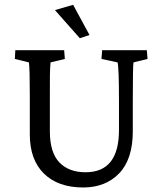

<svg xmlns="http://www.w3.org/2000/svg" viewBox="-20 -786 688 814"><path d="M318.4 -624 212.9 -743.2 290 -765.6 359.4 -637.7ZM44.9 -573.2H252L254.9 -536.1L194.3 -521.5Q190.4 -486.3 191.4 -377.9V-227.5Q191.9 -138.7 231.9 -97.2Q272 -55.7 342.8 -55.7Q484.4 -55.7 484.4 -234.4V-360.4Q484.4 -496.1 478.5 -521.5L410.2 -536.1L413.1 -573.2H602.5L605.5 -536.1L545.9 -521.5Q543 -503.9 543 -360.4V-229.5Q543 -111.3 485.4 -51.3Q427.7 8.8 333 8.8Q226.1 8.8 166.3 -50Q106.4 -108.9 106.4 -215.8V-377.9Q106.4 -498 102.5 -521.5L43 -536.1Z"/></svg>

Font: Crimson Pro
Style: Regular
Weight: 400
Designer: Jacques Le Bailly
Foundry: Baron von Fonthausen
Version: Version 1.003